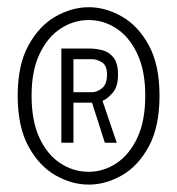

<svg xmlns="http://www.w3.org/2000/svg" viewBox="-20 -722 490 532"><path d="M226 -210.5Q179 -210.5 133.8 -236.2Q88.5 -262 58.8 -316.5Q29 -371 29 -457Q29 -542 58.8 -596.2Q88.5 -650.5 133.8 -676.2Q179 -702 226 -702Q272.5 -702 317.8 -676.2Q363 -650.5 392.5 -596.2Q422 -542 422 -457Q422 -371 392.5 -316.5Q363 -262 317.8 -236.2Q272.5 -210.5 226 -210.5ZM226 -246Q267 -246 302.8 -269.8Q338.5 -293.5 360.5 -340.2Q382.5 -387 382.5 -457Q382.5 -526 360.5 -572.8Q338.5 -619.5 302.8 -643Q267 -666.5 226 -666.5Q184.5 -666.5 148.2 -643Q112 -619.5 89.8 -572.8Q67.5 -526 67.5 -457Q67.5 -387 89.2 -340.2Q111 -293.5 147 -269.8Q183 -246 226 -246ZM150 -326.5V-587.5H228.5Q245 -587.5 263.2 -583Q281.5 -578.5 294.2 -563Q307 -547.5 307 -514.5Q307 -482.5 293 -465.8Q279 -449 264 -442.5L303.5 -326.5H270.5L235 -437.5H183.5V-326.5ZM183.5 -466.5H234Q249.5 -466.5 263 -477.8Q276.5 -489 276.5 -515Q276.5 -540.5 262.8 -549.2Q249 -558 234 -558H183.5Z"/></svg>

Font: Trispace Condensed ExtraLight
Style: Regular
Weight: 200
Width: 3
Designer: Tyler Finck
Foundry: Etcetera Type Company
Version: Version 1.210; ttfautohint (v1.8.3)